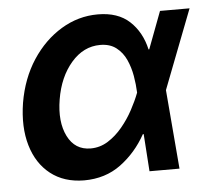

<svg xmlns="http://www.w3.org/2000/svg" viewBox="-45 -601 722 660"><g transform="rotate(-5 316.0 -271.0)"><path d="M219.2 11.7Q150.4 11.2 104 -25.1Q57.6 -61.5 38.8 -125.5Q20 -189.5 33.2 -272.5Q47.4 -355.5 88.6 -418.5Q129.9 -481.4 189 -517.1Q248 -552.7 315.4 -552.7Q384.8 -552.7 425 -515.4Q465.3 -478 479 -417.5H481.4L529.8 -545.9H631.8L526.4 -272.9L549.3 0H445.8L437 -128.9H434.1Q400.4 -67.9 346.7 -28.1Q293 11.7 219.2 11.7ZM426.8 -272.9V-274.4Q425.8 -300.8 420.7 -330.8Q415.5 -360.8 403.6 -387.2Q391.6 -413.6 369.9 -430.4Q348.1 -447.3 314.5 -447.3Q256.8 -447.3 214.6 -398.4Q172.4 -349.6 159.7 -272.9Q147 -196.3 172.1 -146Q197.3 -95.7 251.5 -95.7Q283.7 -95.7 311.3 -113Q338.9 -130.4 361.3 -157.5Q383.8 -184.6 400.1 -215.1Q416.5 -245.6 426.3 -271.5Z"/></g></svg>

Font: Inter Display Semi Bold
Style: Italic
Weight: 600
Italic angle: -9.39999°
Designer: Rasmus Andersson
Foundry: rsms
Version: Version 4.000;git-4fc901f